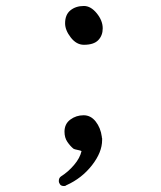

<svg xmlns="http://www.w3.org/2000/svg" viewBox="-20 -550 540 643"><path d="M194 73Q185 73 181 67.5Q177 62 177 56Q177 46 184 41Q208 26 228 2.5Q248 -21 253 -44Q250 -46 239.5 -48Q229 -50 226 -52Q215 -61 205.5 -75Q196 -89 196 -109Q196 -135 215.5 -149.5Q235 -164 260 -164Q284 -164 300.5 -143Q317 -122 321 -92Q321 -88 322 -87V-81Q322 -40 288 3.5Q254 47 203 70Q202 70 200.5 71.5Q199 73 194 73ZM261 -400Q236 -400 217 -424.5Q198 -449 198 -472Q198 -501 216 -515.5Q234 -530 261 -530Q284 -530 304 -505.5Q324 -481 324 -455Q324 -431 309 -415.5Q294 -400 261 -400Z"/></svg>

Font: LXGW WenKai Mono Lite
Style: Regular
Weight: 400
Monospace: yes
Designer: LXGW / Fontworks Inc.
Foundry: LXGW / Fontworks Inc.
Version: Version 1.520; June 14, 2025